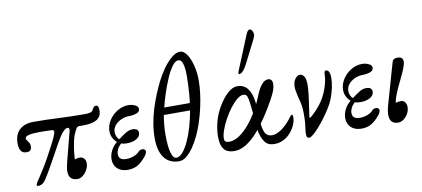

<svg xmlns="http://www.w3.org/2000/svg" viewBox="-72 -1046 2887 1315"><g transform="rotate(-10 1371.5 -388.5)"><path d="M102 13Q88 13 93 -1Q98 -15 120 -45Q135 -67 155 -99.5Q175 -132 195 -168.5Q215 -205 233 -239Q251 -273 262 -298Q273 -324 273.5 -335Q274 -346 260 -347Q239 -348 217 -348.5Q195 -349 174 -349Q125 -349 99 -342.5Q73 -336 73 -322Q73 -317 76.5 -311.5Q80 -306 84 -300Q88 -295 93 -287.5Q98 -280 98 -263Q98 -228 64 -228Q37 -228 24.5 -245.5Q12 -263 12 -300Q12 -359 47 -392Q82 -425 144 -425Q229 -425 320.5 -420.5Q412 -416 503 -416Q529 -416 542 -421Q555 -426 558 -436Q562 -445 569 -452.5Q576 -460 583 -460Q594 -460 599 -451.5Q604 -443 604 -423Q604 -342 480 -342H447Q440 -342 436 -339Q432 -336 429 -332Q416 -310 408 -289.5Q400 -269 395 -245Q386 -199 383 -170.5Q380 -142 379 -123Q385 -125 395 -127Q405 -129 416 -129Q431 -129 443 -117Q455 -105 455 -83Q455 -60 443 -38Q431 -16 413 -1.5Q395 13 376 13Q314 13 314 -51Q314 -62 316.5 -77Q319 -92 325 -117L378 -321Q380 -333 377.5 -338.5Q375 -344 366 -344Q352 -344 332 -321Q312 -298 286 -251L218 -128Q191 -79 172.5 -49Q154 -19 145 -8Q135 3 124 8Q113 13 102 13Z M726 11Q680 11 653.5 -13.5Q627 -38 627 -79Q627 -109 642 -139Q657 -169 684 -190Q667 -205 656.5 -225.5Q646 -246 646 -271Q646 -310 668.5 -345.5Q691 -381 727.5 -403Q764 -425 805 -425Q828 -425 850 -415Q872 -405 872 -386Q872 -367 848 -358.5Q824 -350 796 -350Q767 -350 740 -337.5Q713 -325 696.5 -304.5Q680 -284 680 -258Q680 -242 687 -226.5Q694 -211 704 -206Q727 -224 753 -240.5Q779 -257 803 -257Q825 -257 834.5 -248.5Q844 -240 844 -226Q844 -201 817.5 -185Q791 -169 748 -169Q738 -169 728 -170.5Q718 -172 710 -175Q692 -158 683.5 -140.5Q675 -123 675 -106Q675 -85 688 -74.5Q701 -64 728 -64Q754 -64 779.5 -73.5Q805 -83 818 -98Q828 -109 840.5 -110.5Q853 -112 859 -107Q870 -101 868 -88.5Q866 -76 856 -63Q825 -24 795.5 -6.5Q766 11 726 11Z M1082 14Q1015 14 979 -33Q943 -80 943 -170Q943 -220 951.5 -270.5Q960 -321 975 -369.5Q990 -418 1008 -462Q1026 -506 1044 -543Q1065 -586 1094 -627.5Q1123 -669 1155 -696.5Q1187 -724 1216 -724Q1241 -724 1262 -694Q1283 -664 1296 -614.5Q1309 -565 1309 -508Q1309 -467 1303 -418.5Q1297 -370 1285.5 -319Q1274 -268 1258 -220Q1244 -177 1224.5 -135.5Q1205 -94 1181.5 -60Q1158 -26 1133 -6Q1108 14 1082 14ZM1066 -13Q1089 -13 1111.5 -39Q1134 -65 1154 -108.5Q1174 -152 1189.5 -206Q1205 -260 1215 -316H1032Q1027 -287 1023.5 -252Q1020 -217 1020 -178Q1020 -100 1032 -56.5Q1044 -13 1066 -13ZM1044 -366H1222Q1226 -394 1228.5 -427Q1231 -460 1232.5 -492.5Q1234 -525 1234 -552Q1234 -592 1229.5 -617.5Q1225 -643 1216.5 -655.5Q1208 -668 1194 -668Q1173 -668 1151 -637.5Q1129 -607 1108.5 -559.5Q1088 -512 1071 -460Q1054 -408 1044 -366Z M1466 11Q1441 11 1419.5 2Q1398 -7 1385 -32.5Q1372 -58 1372 -107Q1372 -139 1378 -171.5Q1384 -204 1393 -232Q1404 -265 1422.5 -298.5Q1441 -332 1464 -360.5Q1487 -389 1512 -406Q1537 -423 1560 -423Q1607 -423 1633 -389Q1659 -355 1666 -295Q1669 -278 1670 -247Q1671 -216 1672.5 -183.5Q1674 -151 1677 -128Q1684 -82 1699 -66.5Q1714 -51 1739 -51Q1762 -51 1787 -64.5Q1812 -78 1836.5 -101Q1861 -124 1882 -154Q1887 -161 1890.5 -163.5Q1894 -166 1896 -166Q1903 -166 1903 -147Q1903 -123 1891.5 -95.5Q1880 -68 1859 -43.5Q1838 -19 1809 -4Q1780 11 1745 11Q1698 11 1677.5 -20Q1657 -51 1649 -90Q1648 -94 1647.5 -97.5Q1647 -101 1646.5 -105.5Q1646 -110 1646 -116Q1638 -204 1633 -253Q1628 -302 1623 -324.5Q1618 -347 1610.5 -352.5Q1603 -358 1591 -358Q1571 -358 1546.5 -337.5Q1522 -317 1497.5 -284.5Q1473 -252 1453 -215Q1433 -178 1421 -144Q1409 -110 1409 -87Q1409 -71 1416.5 -64.5Q1424 -58 1443 -58Q1484 -58 1529 -93.5Q1574 -129 1617 -191.5Q1660 -254 1692 -335Q1700 -356 1712.5 -379Q1725 -402 1741.5 -417.5Q1758 -433 1777 -433Q1807 -433 1807 -395Q1807 -376 1798.5 -352Q1790 -328 1770 -292Q1740 -237 1704.5 -183.5Q1669 -130 1630.5 -86Q1592 -42 1550.5 -15.5Q1509 11 1466 11ZM1590 -502Q1588 -502 1586.5 -503.5Q1585 -505 1585 -509Q1585 -511 1585.5 -513.5Q1586 -516 1587 -519L1683 -753Q1697 -791 1712 -791Q1723 -791 1730 -777.5Q1737 -764 1737 -752Q1737 -746 1731 -731Q1725 -716 1708 -684L1651 -571Q1617 -502 1590 -502Z M1986 10Q1968 10 1968 -17Q1968 -26 1969 -38Q1970 -50 1973 -72Q1975 -82 1976 -96.5Q1977 -111 1977.5 -127Q1978 -143 1978 -155Q1978 -195 1974.5 -214Q1971 -233 1970 -237Q1964 -260 1959 -281.5Q1954 -303 1951 -320.5Q1948 -338 1948 -349Q1948 -384 1964 -405Q1980 -426 1996 -426Q2013 -426 2025.5 -409Q2038 -392 2038 -351Q2038 -337 2036.5 -319Q2035 -301 2033 -280Q2031 -259 2027 -236Q2022 -202 2019 -179.5Q2016 -157 2014 -145Q2012 -133 2011 -128L2018 -124Q2057 -156 2091.5 -200Q2126 -244 2146 -302Q2154 -325 2159.5 -349.5Q2165 -374 2165 -391Q2165 -424 2177 -424Q2206 -424 2206 -367Q2206 -337 2198 -299Q2190 -261 2175 -223Q2165 -198 2146 -167Q2127 -136 2104 -105Q2081 -74 2058 -48Q2035 -22 2016 -6Q1997 10 1986 10Z M2351 11Q2305 11 2278.5 -13.5Q2252 -38 2252 -79Q2252 -109 2267 -139Q2282 -169 2309 -190Q2292 -205 2281.5 -225.5Q2271 -246 2271 -271Q2271 -310 2293.5 -345.5Q2316 -381 2352.5 -403Q2389 -425 2430 -425Q2453 -425 2475 -415Q2497 -405 2497 -386Q2497 -367 2473 -358.5Q2449 -350 2421 -350Q2392 -350 2365 -337.5Q2338 -325 2321.5 -304.5Q2305 -284 2305 -258Q2305 -242 2312 -226.5Q2319 -211 2329 -206Q2352 -224 2378 -240.5Q2404 -257 2428 -257Q2450 -257 2459.5 -248.5Q2469 -240 2469 -226Q2469 -201 2442.5 -185Q2416 -169 2373 -169Q2363 -169 2353 -170.5Q2343 -172 2335 -175Q2317 -158 2308.5 -140.5Q2300 -123 2300 -106Q2300 -85 2313 -74.5Q2326 -64 2353 -64Q2379 -64 2404.5 -73.5Q2430 -83 2443 -98Q2453 -109 2465.5 -110.5Q2478 -112 2484 -107Q2495 -101 2493 -88.5Q2491 -76 2481 -63Q2450 -24 2420.5 -6.5Q2391 11 2351 11Z M2604 14Q2576 14 2561 -2Q2546 -18 2546 -49Q2546 -63 2548.5 -79Q2551 -95 2557 -116L2639 -403Q2642 -414 2651 -419.5Q2660 -425 2676 -425Q2696 -425 2705 -416.5Q2714 -408 2714 -391Q2714 -376 2703.5 -348Q2693 -320 2666 -265Q2641 -215 2627.5 -180Q2614 -145 2611 -122Q2625 -128 2648 -128Q2665 -128 2675.5 -114.5Q2686 -101 2686 -81Q2686 -57 2674 -35.5Q2662 -14 2643.5 0Q2625 14 2604 14Z"/></g></svg>

Font: Junicode VF
Style: Italic
Weight: 400
Italic angle: -11°
Designer: Peter S. Baker
Version: Version 2.209